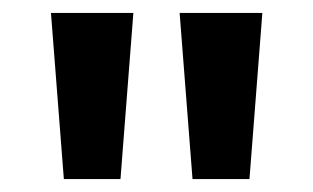

<svg xmlns="http://www.w3.org/2000/svg" viewBox="-20 -734 486 298"><path d="M167 -456.1H79.1L59.1 -713.9H187ZM367.2 -456.1H278.8L258.8 -713.9H387.2Z"/></svg>

Font: Open Sans Hebrew Condensed
Style: Bold
Weight: 700
Width: 3
Foundry: Ascender Corporation, Yanek Iontef
Version: Version 2.001;PS 002.001;hotconv 1.0.70;makeotf.lib2.5.58329